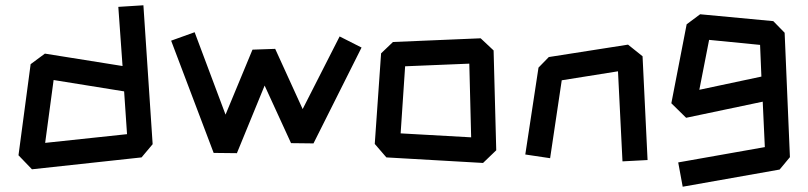

<svg xmlns="http://www.w3.org/2000/svg" viewBox="-20 -650 3061 727"><path d="M101 -9 50 -62 96 -407 150 -447 444 -400 428 -624 523 -630 558 -104 516 -54ZM151 -109 461 -142 450 -304 183 -347Z M877 -70 789 -71 628 -496 717 -528 834 -216 936 -462 1022 -465 1126 -237 1266 -512 1349 -470 1167 -107 1082 -108 982 -326Z M1809 -33 1443 -54 1399 -105 1423 -448 1468 -491 1800 -505 1849 -459 1859 -81ZM1764 -130 1757 -409 1514 -399 1497 -145Z M2337 -39 2320 -380 2107 -346 2063 -51 1969 -65 2019 -394 2058 -434 2358 -481 2413 -437 2432 -44Z M2565 57 2548 -35 2876 -93 2868 -265 2578 -204 2522 -259 2580 -558 2631 -596 2908 -570 2951 -526 2971 -55 2932 -8ZM2628 -310 2863 -360 2858 -480 2665 -499Z"/></svg>

Font: ZCOOL KuaiLe
Style: Regular
Weight: 400
Designer: Lui Bingke
Foundry: ZCOOL
Version: Version 3.51;August 12, 2021;FontCreator 13.0.0.2613 64-bit